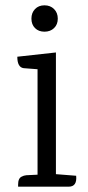

<svg xmlns="http://www.w3.org/2000/svg" viewBox="-20 -701 331 721"><path d="M238 0H48V-8Q48 -32 62 -38Q69 -42 79 -43L121 -45V-441L69 -445Q45 -448 45 -488L190 -504V-47L266 -41Q270 0 238 0ZM183 -595.5Q169 -582 147 -582Q125 -582 111.5 -595.5Q98 -609 98 -631Q98 -653 111.5 -667Q125 -681 147 -681Q169 -681 183 -667Q197 -653 197 -631Q197 -609 183 -595.5Z"/></svg>

Font: Karma
Style: Regular
Weight: 400
Designer: Joana Correia
Foundry: Indian Type Foundry
Version: Version 1.202;PS 1.0;hotconv 1.0.78;makeotf.lib2.5.61930; tt